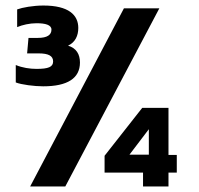

<svg xmlns="http://www.w3.org/2000/svg" viewBox="-20 -674 719 694"><path d="M136 -362C224 -362 269 -391 269 -448C269 -478 256 -500 226 -509C252 -521 263 -545 263 -573C263 -620 228 -654 137 -654C100 -654 61 -647 42 -640V-576C61 -584 87 -590 112 -590C144 -590 166 -584 166 -567C166 -548 151 -537 117 -537H83L78 -481H120C155 -481 172 -472 172 -452C172 -432 155 -425 112 -425C88 -425 61 -429 37 -439V-376C57 -368 104 -362 136 -362ZM89 0H216L556 -644H428ZM497 0H589V-50H619V-114H589V-284H494L358 -111V-50H497ZM448 -115 518 -207V-115Z"/></svg>

Font: Kanit Medium
Style: Regular
Weight: 500
Designer: Katatrad Team
Foundry: CadsonDemak
Version: Version 1.000;PS 001.000;hotconv 1.0.88;makeotf.lib2.5.64775